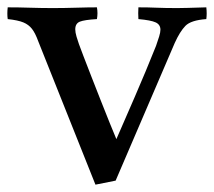

<svg xmlns="http://www.w3.org/2000/svg" viewBox="-38 -497 583 523"><path d="M277 -5 222 6 66 -385Q58 -407 49 -418.5Q40 -430 25.5 -436Q11 -442 -17 -445Q-19 -459 -17 -477Q12 -477 43.5 -476Q75 -475 106 -475Q135 -475 169 -476Q203 -477 226 -477Q229 -461 226 -445Q192 -443 179.5 -438Q167 -433 167 -417Q167 -409 170.5 -397Q174 -385 177 -377Q180 -369 189 -345Q198 -321 210.5 -289.5Q223 -258 236 -224.5Q249 -191 260.5 -163Q272 -135 279 -118Q300 -166 329.5 -234Q359 -302 387 -372Q392 -386 395.5 -397.5Q399 -409 399 -416Q399 -430 386 -436Q373 -442 339 -445Q338 -461 339 -477Q365 -477 388.5 -476Q412 -475 445 -475Q460 -475 473.5 -475.5Q487 -476 524 -477Q526 -460 524 -445Q482 -442 467 -426.5Q452 -411 438 -380Z"/></svg>

Font: Tiro Devanagari Hindi
Style: Regular
Weight: 400
Designer: Devanagari: John Hudson & Fiona Ross. Latin: John Hudson.
Foundry: Tiro Typeworks Ltd.
Version: Version 1.52